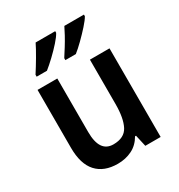

<svg xmlns="http://www.w3.org/2000/svg" viewBox="-182 -887 948 1019"><g transform="rotate(-30 292.0 -378.0)"><path d="M511 -543V0H417L401 -71H395Q371 -29 331.5 -9.5Q292 10 244 10Q160 10 115 -39.5Q70 -89 70 -188V-543H191V-215Q191 -91 275 -91Q342 -91 366.5 -137.5Q391 -184 391 -272V-543ZM483 -756Q473 -738 447.5 -709.5Q422 -681 393 -652.5Q364 -624 341 -606H277V-618Q292 -641 308.5 -667.5Q325 -694 339.5 -720.5Q354 -747 363 -766H483ZM307 -756Q297 -737 272 -709Q247 -681 217.5 -653Q188 -625 164 -606H101V-618Q123 -652 148 -694.5Q173 -737 187 -766H307Z"/></g></svg>

Font: Noto Sans Arabic UI SmCn SmBd
Style: Regular
Weight: 600
Width: 4
Designer: Monotype Design Team, Nadine Chahine and Nizar Qandah
Foundry: Monotype Imaging Inc.
Version: Version 2.010; ttfautohint (v1.8.4.7-5d5b)